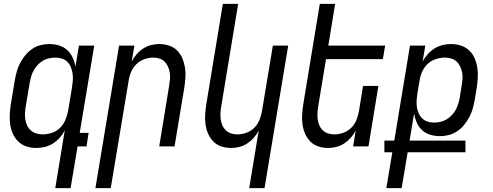

<svg xmlns="http://www.w3.org/2000/svg" viewBox="-20 -755 2540 990"><path d="M200 -62Q223 -62 247.5 -70Q272 -78 289.5 -95.5Q307 -113 317 -136.5Q327 -160 331 -183L351 -303Q354 -321 355.5 -339Q357 -357 354.5 -374Q352 -391 346 -407Q340 -423 328.5 -435Q317 -447 300.5 -452.5Q284 -458 266 -458Q250 -458 233 -454.5Q216 -451 201 -442Q186 -433 174 -420Q162 -407 153.5 -391.5Q145 -376 140.5 -360Q136 -344 133 -328L113 -208Q110 -191 109 -173.5Q108 -156 110.5 -139.5Q113 -123 120 -108Q127 -93 139 -82.5Q151 -72 167 -67Q183 -62 200 -62ZM265 215 314 -83Q304 -63 288.5 -45.5Q273 -28 253.5 -15.5Q234 -3 211.5 2.5Q189 8 168 8Q141 8 116.5 0Q92 -8 74.5 -25Q57 -42 46.5 -65Q36 -88 32.5 -113.5Q29 -139 30.5 -166Q32 -193 36 -219L56 -339Q60 -362 66 -384.5Q72 -407 83 -428.5Q94 -450 109.5 -469Q125 -488 145 -502Q165 -516 188 -522Q211 -528 234 -528Q260 -528 284.5 -520.5Q309 -513 326.5 -497Q344 -481 354.5 -458.5Q365 -436 369 -411L387 -520H466L391 -70H437L426 0H380L344 215Z M472 215 594 -520H673L659 -438Q670 -458 684.5 -475Q699 -492 718 -504.5Q737 -517 758.5 -522.5Q780 -528 801 -528Q827 -528 851.5 -520Q876 -512 893.5 -494.5Q911 -477 920.5 -454Q930 -431 934 -405.5Q938 -380 936 -353.5Q934 -327 930 -301L880 0H801L852 -312Q855 -329 856.5 -346Q858 -363 855.5 -379.5Q853 -396 846.5 -411Q840 -426 829 -437Q818 -448 802.5 -453Q787 -458 770 -458Q747 -458 723.5 -449.5Q700 -441 682.5 -423.5Q665 -406 655.5 -383Q646 -360 643 -337L551 215Z M1265 215 1314 -82Q1304 -62 1289 -45Q1274 -28 1255 -15.5Q1236 -3 1214.5 2.5Q1193 8 1172 8Q1146 8 1121.5 0Q1097 -8 1080 -25.5Q1063 -43 1053 -66Q1043 -89 1039.5 -114.5Q1036 -140 1038 -166.5Q1040 -193 1044 -219L1129 -735H1208L1121 -208Q1118 -191 1117 -174Q1116 -157 1118 -140.5Q1120 -124 1126.5 -109Q1133 -94 1144.5 -83Q1156 -72 1171.5 -67Q1187 -62 1204 -62Q1227 -62 1250.5 -70.5Q1274 -79 1291.5 -96.5Q1309 -114 1318 -137Q1327 -160 1331 -183L1387 -520H1466L1344 215Z M1672 8Q1646 8 1621.5 0Q1597 -8 1580 -25.5Q1563 -43 1553 -66Q1543 -89 1539.5 -114.5Q1536 -140 1538 -166.5Q1540 -193 1544 -219L1629 -735H1708L1673 -520H1966L1954 -450H1661L1621 -208Q1618 -191 1617 -174Q1616 -157 1618 -140.5Q1620 -124 1626.5 -109Q1633 -94 1644.5 -83Q1656 -72 1671.5 -67Q1687 -62 1704 -62Q1727 -62 1750.5 -70.5Q1774 -79 1791.5 -96.5Q1809 -114 1818 -137Q1827 -160 1831 -183L1852 -312H1931L1880 0H1801L1814 -82Q1804 -62 1789 -45Q1774 -28 1755 -15.5Q1736 -3 1714.5 2.5Q1693 8 1672 8Z M1972 215 2003 30H1962V-30H2013L2094 -520H2173L2159 -437Q2169 -457 2184.5 -474.5Q2200 -492 2219.5 -504.5Q2239 -517 2261.5 -522.5Q2284 -528 2305 -528Q2332 -528 2356.5 -520Q2381 -512 2399 -495Q2417 -478 2427 -455Q2437 -432 2441 -406.5Q2445 -381 2443.5 -354Q2442 -327 2438 -301L2428 -241Q2424 -219 2418 -196.5Q2412 -174 2400.5 -152.5Q2389 -131 2374 -112Q2359 -93 2338.5 -79Q2318 -65 2295 -59Q2272 -53 2249 -53Q2223 -53 2199 -60Q2175 -67 2157 -83.5Q2139 -100 2129 -122.5Q2119 -145 2115 -169L2092 -30H2380V30H2082L2051 215ZM2218 -123Q2234 -123 2250.5 -126.5Q2267 -130 2282 -139Q2297 -148 2309.5 -161Q2322 -174 2330 -189Q2338 -204 2343 -220.5Q2348 -237 2351 -253L2360 -312Q2363 -329 2364.5 -346.5Q2366 -364 2363 -380.5Q2360 -397 2353 -412Q2346 -427 2334.5 -437.5Q2323 -448 2307 -453Q2291 -458 2274 -458Q2251 -458 2226.5 -450Q2202 -442 2184 -424.5Q2166 -407 2156 -383.5Q2146 -360 2143 -337L2133 -278Q2130 -260 2128.5 -242Q2127 -224 2129 -207Q2131 -190 2137.5 -174Q2144 -158 2155.5 -146Q2167 -134 2183.5 -128.5Q2200 -123 2218 -123Z"/></svg>

Font: Iosevka Term Curly
Style: Italic
Weight: 400
Italic angle: -9°
Designer: Belleve Invis
Foundry: Belleve Invis
Version: Version 32.3.0